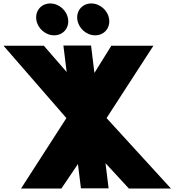

<svg xmlns="http://www.w3.org/2000/svg" viewBox="-61 -1089 1068 1109"><path d="M229.2 -1069C178.2 -1069 142.3 -1028 148.5 -977C154.8 -926 200.8 -885 251.8 -885C302.8 -885 338.8 -926 332.5 -977C326.3 -1028 280.2 -1069 229.2 -1069ZM466.2 -1069C415.2 -1069 379.3 -1028 385.5 -977C391.8 -926 437.8 -885 488.8 -885C539.8 -885 575.8 -926 569.5 -977C563.3 -1028 517.2 -1069 466.2 -1069ZM926.5 0 554.5 -407 825.2 -825H582.2L484.4 -667.7L465 -826H305.2L324 -673L192.2 -825H-40.8L322.5 -407L60.5 0H293.5L389.2 -141.5L406.5 -1H566.3L548.4 -146.5L683.5 0Z"/></svg>

Font: Hussar
Style: BdOpOblOne
Weight: 700
Foundry: Cannot Into Space Fonts
Version: Version 2.00